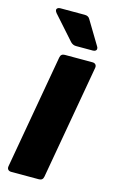

<svg xmlns="http://www.w3.org/2000/svg" viewBox="-118 -810 515 858"><g transform="rotate(15 139.0 -381.5)"><path d="M176 -18Q173 0 155 0H27Q17 0 12 -6Q7 -12 9 -22L102 -549Q105 -567 123 -567H251Q261 -567 266 -561Q271 -555 269 -545ZM161 -618Q147 -618 136 -629L39 -738Q33 -746 33 -751Q33 -756 37.5 -759.5Q42 -763 50 -763H163Q180 -763 187 -750L252 -642Q256 -637 256 -630Q256 -625 251.5 -621.5Q247 -618 239 -618Z"/></g></svg>

Font: Open Sauce Two Black Italic
Style: Regular
Weight: 900
Italic angle: -10°
Designer: Alfredo Marco Pradil
Foundry: Creative Sauce Fz LLC
Version: Version 1.477